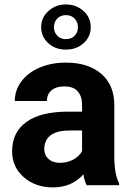

<svg xmlns="http://www.w3.org/2000/svg" viewBox="-20 -813 576 843"><path d="M360.4 0Q350.6 -19 346.2 -47.4Q294.9 9.8 212.9 9.8Q135.3 9.8 84.2 -35.2Q33.2 -80.1 33.2 -148.4Q33.2 -232.4 95.5 -277.3Q157.7 -322.3 275.4 -322.8H340.3V-353Q340.3 -389.6 321.5 -411.6Q302.7 -433.6 262.2 -433.6Q226.6 -433.6 206.3 -416.5Q186 -399.4 186 -369.6H44.9Q44.9 -415.5 73.2 -454.6Q101.6 -493.7 153.3 -515.9Q205.1 -538.1 269.5 -538.1Q367.2 -538.1 424.6 -489Q481.9 -439.9 481.9 -351.1V-122.1Q482.4 -46.9 502.9 -8.3V0ZM243.7 -98.1Q274.9 -98.1 301.3 -112.1Q327.6 -126 340.3 -149.4V-240.2H287.6Q181.6 -240.2 174.8 -167L174.3 -158.7Q174.3 -132.3 192.9 -115.2Q211.4 -98.1 243.7 -98.1ZM160.6 -693.4Q160.6 -735.4 192.4 -764.4Q224.1 -793.5 269.5 -793.5Q314.5 -793.5 346.4 -764.9Q378.4 -736.3 378.4 -693.4Q378.4 -651.9 347.2 -623.5Q315.9 -595.2 269.5 -595.2Q222.2 -595.2 191.4 -624Q160.6 -652.8 160.6 -693.4ZM216.8 -693.4Q216.8 -671.9 231 -656.5Q245.1 -641.1 269.5 -641.1Q293.9 -641.1 308.1 -656.5Q322.3 -671.9 322.3 -693.4Q322.3 -715.8 307.9 -731.2Q293.5 -746.6 269.5 -746.6Q245.6 -746.6 231.2 -731.2Q216.8 -715.8 216.8 -693.4Z"/></svg>

Font: Robotiche
Style: Bold
Weight: 700
Designer: Google
Version: Version 2.001150; 2014